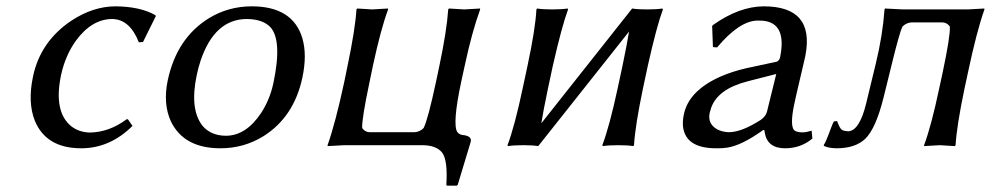

<svg xmlns="http://www.w3.org/2000/svg" viewBox="-20 -459 3132 607"><path d="M335 -398.9Q270.5 -398.9 220.2 -330.6Q187 -284.7 173.3 -223.1Q148.4 -105.5 205.6 -59.6Q230.5 -40.5 264.6 -40Q325.2 -41 380.4 -82H384.3L398.9 -61Q327.6 9.8 236.8 9.8Q126.5 9.8 90.3 -76.7Q66.9 -135.3 84.5 -217.8Q107.9 -328.1 205.6 -393.6Q273.9 -438.5 344.2 -439Q422.9 -438.5 471.2 -411.1L472.7 -408.2L432.1 -326.2L418.9 -325.2Q390.6 -397.9 335 -398.9Z M510.3 -205.1Q538.6 -337.9 639.6 -400.9Q701.7 -439 775.9 -439Q905.8 -439 936 -337.9Q951.2 -285.2 936 -213.9Q909.7 -89.8 813.5 -28.8Q751.5 9.8 676.8 9.8Q562.5 9.8 521 -73.7Q494.6 -129.9 510.3 -205.1ZM760.7 -398.9Q658.7 -398.9 614.3 -267.6Q606.9 -245.6 602.1 -222.2Q579.1 -113.8 620.1 -61.5Q646.5 -30.3 693.8 -29.8Q757.8 -29.8 805.7 -102.1Q833 -144 844.2 -195.8Q873 -332 834.5 -373.5Q810.1 -398.4 760.7 -398.9Z M1438 -200.2Q1409.7 -66.4 1425.8 -41.5Q1432.6 -33.2 1442.4 -32.2Q1468.3 -29.8 1468.8 -15.6Q1468.8 -13.2 1468.3 -11.2L1427.2 125L1424.3 127.9H1392.6L1391.1 125Q1396 46.9 1377.4 22.9Q1358.4 0 1314.9 0H1068.8L1016.1 2.9L1015.6 0Q1040 -68.4 1068.4 -200.2L1078.6 -250Q1103 -366.2 1106.9 -429.2L1109.4 -432.1Q1111.3 -432.1 1156.7 -429.2L1206.5 -432.1L1207 -429.2Q1184.1 -368.2 1158.7 -250L1148.4 -200.2Q1123.5 -82.5 1125 -54.2Q1133.8 -41.5 1148.4 -41H1290.5Q1307.1 -42 1319.3 -54.2Q1333 -81.5 1358.4 -200.2L1368.7 -249Q1392.6 -362.3 1397 -429.2L1399.4 -432.1Q1401.4 -432.1 1447.8 -429.2L1497.6 -432.1L1498 -429.2Q1472.2 -358.9 1448.7 -249Z M1647.5 -250Q1672.9 -369.1 1675.8 -429.2L1678.2 -432.1Q1695.8 -429.2 1725.6 -429.2Q1755.4 -429.2 1774.4 -432.1L1775.9 -429.2Q1755.9 -375 1727.5 -250L1712.4 -179.2Q1697.3 -107.4 1691.4 -69.3L1978.5 -432.1Q1996.1 -429.2 2025.9 -429.2Q2055.7 -429.2 2074.2 -432.1L2075.7 -429.2Q2055.7 -375 2027.8 -250L2012.7 -179.2Q1988.3 -63 1984.4 0L1981.9 2.9Q1964.4 0 1934.6 0Q1904.8 0 1885.7 2.9L1884.3 0Q1907.2 -61 1932.6 -179.2L1947.8 -250Q1962.4 -320.3 1968.8 -359.4L1681.6 2.9Q1664.1 0 1634.3 0Q1604.5 0 1585.9 2.9L1584.5 0Q1607.4 -61 1632.3 -179.2Z M2434.1 -225.1 2344.2 -202.1Q2248.5 -177.7 2228 -117.2Q2225.6 -109.4 2223.6 -102.1Q2216.3 -67.4 2248 -49.8Q2264.2 -41.5 2284.7 -41Q2325.2 -41.5 2385.3 -80.1Q2401.4 -91.8 2404.8 -106ZM2396.5 -47.9H2392.6Q2324.7 1 2278.8 7.8Q2262.7 10.3 2244.1 9.8Q2147 9.8 2139.2 -59.6Q2137.7 -77.6 2142.1 -98.1Q2158.2 -173.3 2259.8 -217.8Q2296.4 -233.4 2338.9 -243.2L2436.5 -264.2Q2443.4 -268.1 2445.8 -275.9Q2469.2 -387.2 2390.6 -393.6Q2383.3 -394 2375 -394Q2317.4 -393.1 2247.1 -309.1L2233.9 -310.1L2231.4 -377L2235.4 -380.9Q2317.4 -438.5 2394.5 -439Q2555.7 -439 2526.4 -284.2Q2525.4 -279.8 2524.9 -276.9Q2523.9 -272.5 2514.2 -231Q2493.7 -144.5 2490.2 -126Q2477.5 -63.5 2490.2 -47.9Q2497.6 -40.5 2518.1 -40.5Q2530.8 -41 2545.9 -45.9L2548.3 -21Q2511.7 9.8 2461.9 9.8Q2405.3 9.8 2397.5 -41Q2397 -44.9 2396.5 -47.9Z M2773.4 -150.9Q2749 -52.7 2715.3 -20Q2683.6 9.8 2625 9.8Q2597.7 9.3 2584.5 2V-1Q2590.8 -9.3 2607.9 -56.2Q2612.3 -67.9 2616.2 -75.2L2626.5 -76.2Q2634.8 -52.2 2642.6 -47.9Q2650.4 -44.4 2661.6 -43.9Q2696.8 -45.4 2717.8 -129.9L2749 -258.8Q2770.5 -347.2 2776.4 -429.2L2777.8 -432.1Q2779.8 -432.1 2834.5 -429.2H3039.6L3091.8 -432.1L3092.3 -429.2Q3067.9 -360.8 3040 -229L3029.3 -179.2Q3004.9 -63 3001 0L2998.5 2.9Q2996.6 2.9 2951.2 0L2901.4 2.9V0Q2924.3 -61 2949.2 -179.2L2960 -229Q2984.9 -346.7 2982.9 -375Q2974.1 -387.7 2959.5 -388.2H2861.8Q2845.2 -387.2 2833 -375Q2824.2 -356.9 2801.8 -266.1Z"/></svg>

Font: Linux Biolinum Slanted O
Style: Slanted
Weight: 400
Designer: Philipp H. Poll
Foundry: Philipp H. Poll
Version: Version 1.0.4